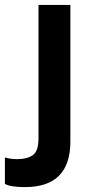

<svg xmlns="http://www.w3.org/2000/svg" viewBox="-97 -550 369 783"><path d="M5 213Q-54 213 -77 200V92Q-56 99 -26 99Q13 99 36.5 83Q60 67 60 13V-530H190V27Q190 213 5 213Z"/></svg>

Font: Tanohe Sans SemiBold
Style: Regular
Weight: 600
Designer: Village Type and Design LLC & Cristiano Sobral
Foundry: Cooper Hewitt Smithsonian Design Museum
Version: Version 1.00;September 29, 2021;FontCreator 13.0.0.2655 64-b